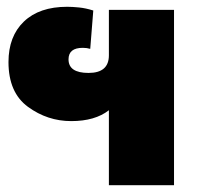

<svg xmlns="http://www.w3.org/2000/svg" viewBox="-20 -546 586 566"><path d="M493 -517H301V-383Q301 -331 241 -331Q182 -331 182 -371Q182 -405 224 -405Q236 -405 246 -402L255 -515Q233 -522 213 -524Q193 -526 178 -526Q96 -526 50.5 -482.5Q5 -439 5 -363Q5 -273 62.5 -231Q120 -189 190 -189Q260 -189 301 -221V0H493Z"/></svg>

Font: Noto Sans Thai UI Black
Style: Regular
Weight: 900
Designer: Monotype Design Team
Foundry: Monotype Imaging Inc.
Version: Version 1.901